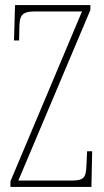

<svg xmlns="http://www.w3.org/2000/svg" viewBox="-20 -734 410 754"><path d="M21 -22 302 -689H117Q91 -689 78 -683Q65 -677 60.5 -663Q56 -649 56 -620L55 -575H35L39 -714H335V-695L52 -25H261Q287 -25 299 -30.5Q311 -36 315 -49.5Q319 -63 320 -93L322 -140H342L339 0H21Z"/></svg>

Font: Noto Serif Georgian Thin Cond
Style: Regular
Weight: 250
Width: 3
Designer: Monotype Design team
Foundry: Monotype Imaging Inc.
Version: Version 1.000